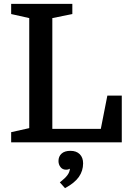

<svg xmlns="http://www.w3.org/2000/svg" viewBox="-20 -740 680 998"><path d="M252 -646V-70H504L538 -243H613V0H38V-53L132 -74V-646L38 -667V-720H356V-667ZM346 44Q377 44 394.5 61.5Q412 79 412 109Q412 148 390 179.5Q368 211 318 238L291 208Q318 187 330 171Q342 155 343 139L340 137Q337 142 323 142Q305 142 294.5 128.5Q284 115 284 97Q284 73 300 58.5Q316 44 346 44Z"/></svg>

Font: Domine SemiBold
Style: Regular
Weight: 600
Designer: Pablo Impallari, Rodrigo Fuenzalida, Brenda Gallo
Foundry: Pablo Impallari, Rodrigo Fuenzalida, Brenda Gallo
Version: Version 2.000